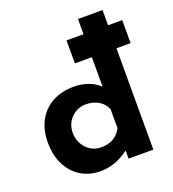

<svg xmlns="http://www.w3.org/2000/svg" viewBox="-144 -899 919 1020"><g transform="rotate(-20 316.0 -388.5)"><path d="M632 -573H552V0H412V-46Q336 12 250 12Q189 12 141 -17Q93 -46 65.5 -100Q38 -154 38 -227Q38 -299 67.5 -351.5Q97 -404 149 -431.5Q201 -459 268 -459Q311 -459 349 -445.5Q387 -432 413 -406V-573H317V-703H413V-789H552V-703H632ZM412 -172V-279Q400 -311 369 -330Q338 -349 296 -349Q249 -349 214.5 -315Q180 -281 180 -229Q180 -195 196 -166.5Q212 -138 238.5 -122Q265 -106 296 -106Q338 -106 366 -122.5Q394 -139 412 -172Z"/></g></svg>

Font: Josefin Sans
Style: Bold
Weight: 700
Designer: Santiago Orozco
Foundry: Typemade
Version: Version 2.000